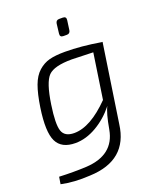

<svg xmlns="http://www.w3.org/2000/svg" viewBox="-162 -780 898 1093"><g transform="rotate(-20 286.5 -234.0)"><path d="M342 -584H321Q299 -584 302 -606L309 -664Q312 -684 331 -684H353Q375 -684 372 -662L364 -604Q361 -584 342 -584ZM519 -477 448 -4Q421 205 192 214Q94 220 17 203L24 160Q109 164 190 160Q358 150 384 6Q401 -91 420 -125Q371 -63 306.5 -25.5Q242 12 178 12Q94 12 65.5 -46.5Q37 -105 58 -246Q70 -326 88 -375Q106 -424 136.5 -451Q167 -478 203.5 -487.5Q240 -497 298 -497Q394 -497 514 -477ZM408 -165 449 -439Q341 -443 320 -443Q213 -443 177 -406.5Q141 -370 122 -241Q105 -128 119 -86Q133 -44 191 -44Q289 -44 408 -165Z"/></g></svg>

Font: Exo 2.0 Light
Style: Italic
Weight: 300
Italic angle: -8°
Designer: Natanael Gama
Version: Version 1.001;PS 001.001;hotconv 1.0.70;makeotf.lib2.5.58329